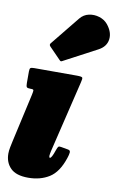

<svg xmlns="http://www.w3.org/2000/svg" viewBox="-99 -884 587 960"><g transform="rotate(10 195.0 -404.0)"><path d="M292 -490 204.5 -126Q203.5 -121.5 202 -113.2Q200.5 -105 200.5 -101Q200.5 -92 205 -92Q213.5 -92 228 -135.5Q233 -150 236.8 -153.5Q240.5 -157 250.5 -155L287 -148.5Q299.5 -146.5 298 -134.2Q296.5 -122 291 -106Q266.5 -31.5 221.2 -3.2Q176 25 114.5 25Q53 25 24.8 -3.5Q-3.5 -32 -3.5 -77Q-3.5 -91.5 0.2 -110Q4 -128.5 6.5 -140L61.5 -386Q65.5 -404.5 65 -409.8Q64.5 -415 53 -415H50Q34.5 -415 30.5 -419.2Q26.5 -423.5 26.5 -440V-499Q26.5 -513.5 31.2 -516.8Q36 -520 50 -520H266Q291 -520 294.2 -515.2Q297.5 -510.5 292 -490ZM369 -800Q399 -763 394 -726Q389 -689 350.5 -668.5L182.5 -579.5Q177 -576 174 -577Q171 -578 167 -582.5L110.5 -640.5Q102 -649.5 111 -658.5L228 -803Q246 -825 272.8 -830.8Q299.5 -836.5 326 -828.2Q352.5 -820 369 -800Z"/></g></svg>

Font: Besley* Condensed Fatface
Style: Italic
Weight: 900
Width: 3
Italic angle: -13°
Designer: Owen Earl
Foundry: indestructible type*
Version: Version 3.000; ttfautohint (v1.8.3)